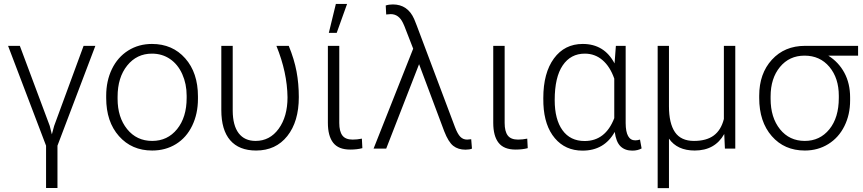

<svg xmlns="http://www.w3.org/2000/svg" viewBox="-20 -764 4434 987"><path d="M409.7 -528.3H470.2L275.4 -15.1V202.6H216.8V-15.1L21.5 -528.3H82L235.8 -116.7L246.6 -73.2L258.3 -116.7Z M525.9 0ZM525.9 -272Q525.9 -348.1 555.4 -409.2Q585 -470.2 638.9 -504.2Q692.9 -538.1 761.2 -538.1Q866.7 -538.1 932.1 -464.1Q997.6 -390.1 997.6 -268.1V-255.9Q997.6 -179.2 968 -117.9Q938.5 -56.6 884.8 -23.4Q831.1 9.8 762.2 9.8Q657.2 9.8 591.6 -64.2Q525.9 -138.2 525.9 -260.3ZM584.5 -255.9Q584.5 -161.1 633.5 -100.3Q682.6 -39.6 762.2 -39.6Q841.3 -39.6 890.4 -100.3Q939.5 -161.1 939.5 -260.7V-272Q939.5 -332.5 917 -382.8Q894.5 -433.1 854 -460.7Q813.5 -488.3 761.2 -488.3Q683.1 -488.3 633.8 -427Q584.5 -365.7 584.5 -266.6Z M1176.3 -528.3V-194.8Q1176.8 -118.7 1207 -79.1Q1237.3 -39.6 1293.9 -39.6Q1367.2 -39.6 1412.6 -102.1Q1458 -164.6 1458 -263.7Q1456.5 -391.6 1400.9 -528.3H1464.4Q1492.7 -459 1504.4 -396.5Q1516.1 -334 1516.1 -264.6Q1516.1 -139.2 1457 -64.7Q1397.9 9.8 1296.4 9.8Q1209 9.8 1163.3 -43Q1117.7 -95.7 1117.7 -198.2V-528.3Z M1665.5 0ZM1724.1 -528.3V-131.8Q1724.1 -88.9 1740 -67.6Q1755.9 -46.4 1793 -46.4Q1815.9 -46.4 1840.3 -51.3L1842.8 -2.4Q1815.9 4.9 1780.3 4.9Q1720.2 4.9 1692.9 -30Q1665.5 -64.9 1665.5 -132.8V-528.3ZM1706.5 -743.7H1764.2L1710.9 -595.2H1670.4Z M1999.5 -741.2Q2075.7 -741.2 2108.9 -666.5L2121.6 -634.8L2318.8 -110.8Q2332.5 -74.7 2346.7 -60.5Q2360.8 -46.4 2381.3 -46.4L2402.3 -48.3L2406.2 0Q2394.5 5.4 2373 5.4Q2335 5.4 2310.1 -14.2Q2285.2 -33.7 2263.7 -88.9L2134.3 -434.1L1965.3 0H1900.4L2104 -513.7L2058.6 -630.4L2051.3 -646.5Q2029.8 -691.4 1988.3 -691.4L1965.3 -689.5L1962.9 -735.8Q1979 -741.2 1999.5 -741.2Z M2574.2 -528.3V-131.8Q2574.2 -88.9 2590.1 -67.6Q2606 -46.4 2643.1 -46.4Q2666 -46.4 2690.4 -51.3L2692.9 -2.4Q2666 4.9 2630.4 4.9Q2570.3 4.9 2543 -30Q2515.6 -64.9 2515.6 -132.8V-528.3Z M3196.3 -528.3V-130.9Q3196.8 -42.5 3245.6 -42.5Q3255.9 -42.5 3270 -46.4L3278.3 -1Q3258.3 10.3 3230.5 10.3Q3192.4 10.3 3169.7 -12Q3147 -34.2 3140.1 -85.9Q3086.4 10.3 2974.6 10.3Q2886.2 10.3 2832.3 -53.5Q2778.3 -117.2 2773.4 -229L2772.9 -259.8Q2772.9 -389.2 2827.6 -463.6Q2882.3 -538.1 2975.6 -538.1Q3086.4 -538.1 3139.2 -438L3146 -528.3ZM2831.5 -249.5Q2831.5 -149.9 2871.6 -94.5Q2911.6 -39.1 2985.4 -39.1Q3092.3 -39.1 3137.7 -156.7V-359.9Q3116.2 -421.4 3077.4 -454.8Q3038.6 -488.3 2986.3 -488.3Q2913.6 -488.3 2872.6 -427.7Q2831.5 -367.2 2831.5 -249.5Z M3360.8 0ZM3418.9 -528.3V-217.8Q3418.9 -129.9 3449.7 -84.7Q3480.5 -39.6 3547.4 -39.6Q3611.8 -39.6 3649.4 -67.6Q3687 -95.7 3701.2 -152.3V-528.3H3759.8V0H3706.5L3703.1 -75.2Q3655.3 9.8 3551.3 9.8Q3461.4 9.8 3418.9 -51.3V203.1H3360.8V-528.3Z M4391.1 -478H4237.8Q4291 -444.8 4320.6 -389.9Q4350.1 -335 4350.1 -263.2V-247.1Q4350.1 -174.8 4320.8 -115.7Q4291.5 -56.6 4238 -23.4Q4184.6 9.8 4117.2 9.8Q4012.2 9.8 3947.5 -64.2Q3882.8 -138.2 3882.8 -260.3V-272Q3882.8 -385.7 3948 -457Q4013.2 -528.3 4118.2 -528.3H4391.1ZM3941.4 -255.9Q3941.4 -159.7 3989.7 -99.6Q4038.1 -39.6 4117.2 -39.6Q4194.8 -39.6 4243.4 -99.4Q4292 -159.2 4292 -260.7V-272Q4292 -362.3 4243.7 -420.2Q4195.3 -478 4115.7 -478Q4037.6 -478 3989.5 -419.7Q3941.4 -361.3 3941.4 -268.1Z"/></svg>

Font: Roboto Light
Style: Regular
Weight: 300
Designer: Google
Version: Version 2.134; 2016; ttfautohint (v1.6)